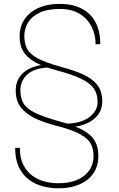

<svg xmlns="http://www.w3.org/2000/svg" viewBox="-20 -741 620 1002"><path d="M373.5 -80.1Q431.6 -58.1 462.4 -22.9Q493.2 12.2 493.2 72.8Q493.2 152.3 436 197Q378.9 241.7 284.2 241.7Q242.7 241.7 202.4 231Q162.1 220.2 129.9 195.8Q97.7 171.4 78.4 130.9Q59.1 90.3 59.1 31.2L83.5 30.3Q83.5 83.5 101.6 119.1Q119.6 154.8 148.9 176Q178.2 197.3 213.6 206.3Q249 215.3 284.2 215.3Q343.3 215.3 384.3 197Q425.3 178.7 446.8 146.7Q468.3 114.7 468.3 73.7Q468.3 36.1 453.6 9Q439 -18.1 399.7 -39.8Q360.4 -61.5 288.1 -81.1Q219.7 -97.7 169.2 -120.6Q118.7 -143.6 90.3 -178.7Q62 -213.9 62 -269Q62 -322.3 96.9 -356.7Q131.8 -391.1 194.3 -401.4Q140.6 -423.3 111.6 -458.5Q82.5 -493.7 82.5 -551.3Q82.5 -628.4 139.6 -674.6Q196.8 -720.7 292.5 -720.7Q391.6 -720.7 447.5 -666.5Q503.4 -612.3 503.4 -510.3H479Q479 -561 457.5 -602.8Q436 -644.5 394.5 -669.4Q353 -694.3 292.5 -694.3Q228.5 -694.3 187.5 -675.3Q146.5 -656.2 126.7 -624Q106.9 -591.8 106.9 -552.7Q106.9 -512.7 122.1 -485.1Q137.2 -457.5 177.5 -436Q217.8 -414.6 292 -394Q361.8 -375.5 411.1 -353.8Q460.4 -332 487.1 -298.8Q513.7 -265.6 513.7 -210.4Q513.7 -159.7 476.3 -125.2Q439 -90.8 373.5 -80.1ZM86.4 -270Q86.4 -227.5 103.5 -200Q120.6 -172.4 166.5 -150.6Q212.4 -128.9 295.9 -106Q314 -101.1 330.1 -95.7Q407.2 -98.6 448.2 -131.1Q489.3 -163.6 489.3 -209Q489.3 -249.5 470.5 -277.8Q451.7 -306.2 405.5 -328.9Q359.4 -351.6 279.3 -373Q251.5 -380.4 227.5 -388.7Q154.8 -383.8 120.6 -350.6Q86.4 -317.4 86.4 -270Z"/></svg>

Font: Robert Sans Thin
Style: Regular
Weight: 100
Designer: Christian Robertson (extended by Adam Twardoch)
Foundry: Google
Version: Version 12.135;April 2, 2019;FontCreator 11.5.0.2425 64-bit;